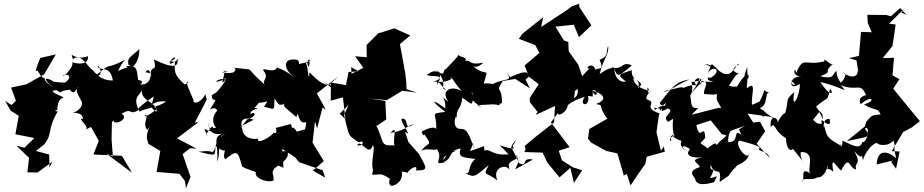

<svg xmlns="http://www.w3.org/2000/svg" viewBox="-20 -893 4926 1024"><path d="M244 0 242 -69 171 -88 216 -123C264 -184 228 -199 290 -302C293 -293 257 -305 286 -306C286 -379 327 -371 319 -374C253 -402 249 -410 281 -412C325 -387 272 -406 353 -415C379 -375 387 -433 399 -428C378 -421 392 -393 412 -358C431 -330 395 -295 362 -290C375 -293 422 -294 422 -258C386 -266 462 -216 437 -201L465 -216L507 -142L478 -69L630 -62L684 28L545 -75L582 -58L575 -151L577 -242C604 -266 565 -229 617 -243C652 -259 643 -280 628 -287C665 -303 657 -305 687 -294C735 -302 716 -322 709 -320C714 -300 715 -324 800 -378C782 -292 775 -361 866 -352C824 -320 756 -316 724 -298C699 -343 706 -370 715 -381C706 -370 748 -419 737 -422C724 -347 821 -354 815 -296C768 -327 798 -333 817 -311C739 -250 746 -282 760 -279C767 -248 740 -240 765 -199C804 -256 747 -182 768 -139L771 -126L835 -88L815 24L937 34L966 72L972 111L996 50L954 -71L994 -103L1029 -100L924 -155L1039 -242L1019 -239L1069 -335L1083 -364C1087 -381 1083 -343 1076 -391C1038 -325 1002 -349 1013 -357C993 -404 962 -471 984 -454C911 -405 925 -410 992 -365C985 -366 994 -381 978 -382C975 -392 960 -432 968 -440C902 -497 912 -517 913 -562C856 -574 901 -557 915 -586C900 -596 845 -513 936 -580C897 -567 948 -576 927 -570C930 -541 907 -523 801 -576C821 -497 780 -558 786 -485C772 -555 753 -493 753 -509C808 -496 797 -496 787 -516C777 -538 806 -438 728 -442C766 -471 673 -470 717 -465C708 -520 716 -546 652 -540C676 -507 725 -559 723 -631C672 -583 658 -588 665 -547C712 -524 677 -551 610 -514C631 -565 656 -580 648 -575C530 -512 589 -573 493 -492C536 -480 509 -557 500 -536C523 -514 569 -543 582 -464C512 -461 501 -515 484 -467C544 -482 485 -495 478 -517C446 -531 420 -613 369 -578C351 -634 367 -564 449 -593C453 -581 446 -535 357 -563C392 -561 321 -475 314 -490C350 -503 367 -480 324 -450C364 -456 332 -448 267 -457C235 -479 193 -486 261 -428C181 -487 246 -462 207 -480C179 -510 211 -472 180 -517C158 -499 189 -570 195 -584L278 -603L215 -496L120 -443L39 -426L65 -355L41 -333L7 -355L37 -303L80 -275L62 -177L163 -157L110 -105L68 -116L135 -51L126 26L180 27L260 -31Z M1298 -256C1360 -274 1335 -306 1316 -282C1310 -316 1384 -311 1337 -318C1400 -380 1324 -350 1331 -349C1399 -332 1425 -380 1388 -324C1449 -310 1441 -297 1444 -368C1465 -341 1460 -324 1504 -341C1480 -331 1501 -321 1561 -268C1572 -323 1566 -223 1613 -242C1611 -179 1580 -185 1614 -205C1539 -183 1567 -200 1577 -169C1531 -249 1541 -184 1533 -229C1536 -237 1491 -219 1451 -211C1465 -159 1422 -197 1440 -187C1438 -172 1348 -116 1356 -153C1277 -145 1272 -203 1275 -190C1271 -216 1242 -280 1334 -255L1272 -223ZM1709 -454C1752 -426 1762 -406 1742 -440C1744 -444 1709 -420 1631 -508C1625 -442 1625 -529 1612 -556C1661 -577 1603 -591 1625 -535C1639 -563 1621 -564 1646 -567C1536 -546 1593 -545 1567 -573C1495 -590 1482 -533 1547 -483C1456 -552 1455 -511 1459 -554C1466 -486 1376 -539 1384 -518C1420 -471 1373 -468 1392 -441C1287 -535 1329 -520 1290 -525C1239 -530 1217 -536 1236 -526C1234 -492 1186 -508 1160 -504C1244 -524 1151 -504 1177 -519C1178 -475 1148 -427 1183 -469C1151 -482 1103 -443 1160 -463C1220 -507 1152 -411 1117 -386C1189 -401 1154 -422 1109 -384C1111 -332 1157 -397 1100 -310C1159 -334 1118 -269 1172 -314C1147 -328 1089 -263 1133 -211C1099 -215 1070 -171 1086 -171C1048 -244 1091 -173 1119 -200C1111 -252 1098 -165 1093 -242C1090 -170 1142 -176 1167 -180C1107 -161 1150 -117 1137 -31C1165 -85 1124 -158 1181 -179C1118 -142 1132 -82 1111 -83C1086 -59 1156 -98 1039 -84C1139 -59 1125 -61 1129 -115C1195 -61 1180 -121 1175 -64C1214 -67 1155 -89 1181 -43C1240 -89 1248 -97 1271 -5C1303 14 1359 25 1343 30C1344 66 1421 83 1439 69C1441 28 1424 36 1443 5C1531 -51 1513 -68 1515 -86C1452 -91 1459 -68 1415 -32L1492 2L1485 -99L1554 -54L1575 -28L1701 15L1714 54L1649 17L1707 -34L1647 -132L1660 -246L1671 -208L1700 -319L1717 -309L1670 -395L1783 -485L1736 -440Z M1891 -513 1839 -509 1825 -439 1745 -453 1744 -356 1809 -374 1822 -257 1792 -287 1839 -333 1815 -280C1836 -192 1837 -174 1859 -158C1898 -133 1882 -124 1945 -154C1863 -193 1956 -109 1885 -118C1904 -158 1947 -50 1968 -118C1985 -108 1954 -27 1970 14C1998 -17 1973 -29 1965 39C2013 39 2009 27 2060 61C2054 69 2049 112 2086 93C2126 75 2126 37 2123 22C2166 26 2194 49 2156 29C2148 20 2215 -27 2198 16C2271 17 2253 1 2215 -71L2158 -136L2140 -190C2183 -159 2124 -223 2121 -259C2166 -270 2129 -186 2188 -233C2132 -211 2146 -199 2062 -184C2106 -232 2072 -157 2084 -118C2001 -114 2034 -132 1985 -227L1990 -222L2040 -256L2035 -355L1952 -367L2043 -359L2126 -409L2204 -399L2148 -417L2147 -450L2142 -499L2113 -658L2168 -704L2083 -742L2011 -719L1999 -717L1935 -653L1936 -588L1874 -593L1918 -531L1848 -496L1860 -404L1853 -535Z M2746 -31 2709 -104C2707 -86 2695 -109 2732 -146C2704 -89 2716 -133 2719 -100C2633 -111 2623 -146 2692 -70C2593 -59 2585 -121 2551 -76C2545 -66 2572 -58 2561 -114C2479 -80 2447 -86 2464 -56C2526 -129 2488 -175 2509 -98C2474 -209 2460 -205 2429 -206C2386 -213 2413 -300 2417 -260C2410 -322 2440 -301 2445 -372C2498 -337 2506 -313 2496 -403C2509 -391 2478 -359 2507 -354C2505 -347 2587 -297 2525 -332C2625 -337 2605 -339 2642 -332C2654 -346 2628 -333 2657 -343C2659 -440 2618 -397 2662 -461L2728 -472L2806 -422L2783 -469C2833 -508 2773 -474 2798 -482C2801 -519 2769 -514 2688 -475C2679 -490 2732 -440 2683 -507C2713 -453 2690 -483 2608 -445C2655 -418 2610 -457 2560 -447C2588 -544 2577 -479 2508 -536C2492 -573 2499 -504 2558 -559C2476 -542 2497 -575 2462 -568C2473 -593 2430 -585 2427 -601C2402 -567 2358 -527 2360 -525C2337 -525 2361 -472 2306 -521C2386 -430 2304 -424 2374 -409C2346 -405 2305 -494 2311 -442C2349 -503 2308 -479 2256 -492C2322 -553 2360 -461 2289 -460C2381 -443 2405 -490 2379 -476C2393 -490 2385 -471 2443 -407C2397 -436 2325 -420 2371 -350C2303 -402 2359 -390 2355 -315C2281 -369 2272 -360 2355 -296C2264 -286 2313 -289 2306 -205C2293 -228 2209 -188 2234 -180C2232 -151 2279 -212 2231 -194C2297 -101 2263 -146 2225 -85C2246 -115 2343 -72 2297 -113C2362 -49 2274 -12 2349 -26C2350 -50 2319 -50 2418 -91C2338 -74 2359 -33 2327 -22C2407 -43 2361 -90 2437 -101C2418 -47 2459 -55 2515 -45C2469 -6 2495 39 2461 30C2512 59 2517 45 2587 -13C2552 51 2573 20 2633 70C2602 -1 2682 -21 2697 13C2690 -23 2686 -25 2757 -57C2724 -31 2731 -109 2748 -23C2799 2 2756 -56 2822 -42L2728 10Z M3031 -860 2997 -835 2866 -749 2877 -801 2766 -713 2747 -686 2834 -653 2857 -611 2778 -544 2801 -484 2853 -444 2805 -370 2806 -348 2847 -296 2837 -280 2940 -328 2935 -240 2831 -159 2778 -114 2783 -99 2777 -82 2874 -79 2899 -26 2964 53 3022 2 3042 87 3043 79 3085 15 3037 0 2977 -38 2960 -89 3018 -108 2918 -240 2956 -290C2954 -267 3005 -297 3007 -329C3021 -353 3117 -385 3098 -375C3064 -325 3130 -323 3116 -380C3144 -385 3142 -359 3141 -411C3173 -421 3167 -353 3138 -409C3194 -398 3228 -361 3157 -338C3208 -331 3164 -331 3219 -260L3123 -205L3116 -154L3132 -133L3213 -88L3273 -75L3307 43L3323 35L3343 96L3385 33L3422 -19L3429 -57L3526 -84L3520 -111L3505 -89L3481 -188L3495 -284C3521 -286 3439 -298 3450 -330C3472 -378 3387 -337 3452 -411C3431 -365 3427 -462 3442 -409C3424 -415 3363 -426 3357 -478C3434 -432 3383 -441 3379 -414C3408 -481 3346 -452 3349 -519C3273 -493 3273 -495 3318 -458C3284 -451 3258 -480 3256 -527C3275 -472 3284 -492 3350 -544C3294 -571 3305 -515 3240 -535C3261 -516 3250 -553 3178 -497C3196 -580 3231 -602 3223 -649C3211 -612 3227 -593 3178 -574C3206 -510 3168 -536 3156 -520C3141 -571 3092 -523 3124 -528C3058 -464 3087 -472 3057 -460C3039 -460 3087 -399 3042 -369L3046 -408L3099 -445L3064 -548L3013 -620L3011 -669L2988 -677L2942 -751L3040 -761L3068 -695L3134 -758L3070 -855L3069 -873Z M3704 -317C3649 -311 3677 -360 3652 -408C3632 -361 3687 -371 3668 -457C3699 -453 3774 -494 3696 -460C3787 -467 3725 -424 3736 -390C3742 -398 3830 -368 3813 -420C3782 -338 3829 -350 3828 -295C3821 -281 3887 -259 3869 -299L3871 -309L3813 -318L3668 -281ZM3935 -173C3884 -213 3930 -133 3864 -135C3859 -197 3904 -218 3857 -191C3869 -164 3823 -153 3802 -118C3801 -148 3753 -98 3753 -102C3708 -142 3706 -114 3741 -158C3737 -245 3712 -130 3694 -226L3771 -251L3829 -178L3855 -171L3879 -196L3998 -238L3967 -287L4092 -270L4106 -262C4142 -261 4098 -253 4048 -308C4034 -235 4083 -286 4032 -317C4080 -332 4055 -400 4084 -399C4037 -407 4076 -442 4032 -352C4067 -378 4044 -354 3991 -334C3983 -376 4020 -471 3964 -422C3960 -437 3970 -441 3965 -539C3968 -533 3927 -458 3970 -474C3983 -512 3947 -499 3912 -432C3852 -421 3828 -486 3821 -378C3893 -453 3897 -510 3932 -499C3913 -500 3859 -517 3920 -549C3917 -569 3900 -512 3866 -499C3819 -489 3815 -539 3740 -553C3787 -525 3770 -546 3811 -522C3762 -560 3784 -564 3754 -501C3784 -553 3840 -515 3764 -475C3771 -493 3726 -465 3787 -458C3711 -450 3744 -481 3663 -392C3735 -482 3701 -510 3717 -439C3738 -508 3645 -464 3706 -431C3681 -460 3568 -401 3630 -417C3617 -437 3618 -427 3517 -406C3547 -401 3545 -417 3657 -470C3576 -454 3563 -424 3499 -344C3511 -306 3546 -371 3526 -329C3490 -333 3468 -288 3470 -319C3480 -313 3518 -320 3509 -301C3490 -354 3488 -273 3539 -315C3590 -300 3501 -274 3544 -243C3590 -273 3556 -262 3573 -177C3595 -169 3530 -141 3595 -186C3520 -148 3573 -118 3556 -164C3590 -189 3541 -164 3614 -142C3602 -108 3629 -97 3649 -85C3585 -126 3647 -114 3660 -96C3632 -69 3663 -47 3725 -54C3648 -39 3710 -23 3712 -2C3631 25 3696 54 3689 70C3708 104 3768 83 3788 79C3814 28 3804 53 3767 57C3808 -22 3762 38 3770 -14C3798 58 3828 -21 3818 78C3914 7 3828 84 3892 11C3854 34 3897 13 3911 -11C3986 -42 3934 -48 3936 -62C3920 -37 3953 -4 3979 -77C3966 -25 3889 -135 3926 -143C4014 -120 4042 -109 4027 -98C4033 -80 4070 -92 4085 -51L4015 -126L4061 -193L4033 -244L3978 -237L3921 -203Z M4369 -256C4365 -307 4368 -271 4332 -324C4403 -386 4390 -346 4407 -420C4431 -392 4405 -376 4355 -456C4476 -427 4510 -388 4464 -438C4557 -404 4566 -456 4597 -390C4610 -380 4549 -387 4570 -337C4634 -392 4653 -352 4588 -337C4637 -301 4659 -323 4677 -283C4633 -277 4635 -286 4599 -242L4593 -219L4496 -140C4615 -167 4608 -156 4607 -190C4570 -214 4630 -234 4601 -154C4618 -219 4604 -130 4579 -135C4567 -93 4527 -118 4473 -143C4476 -83 4445 -156 4473 -111C4409 -150 4388 -152 4377 -222C4375 -186 4360 -266 4405 -258C4417 -185 4343 -289 4364 -235C4319 -223 4324 -277 4304 -239L4350 -296ZM4781 -850 4731 -806 4707 -813 4606 -814 4608 -771 4629 -721 4572 -723 4561 -595 4508 -583 4548 -571 4560 -494 4583 -473C4568 -505 4552 -518 4554 -512C4553 -477 4512 -477 4477 -506C4511 -501 4460 -442 4453 -435C4507 -451 4430 -486 4495 -415C4463 -456 4445 -464 4441 -515C4416 -497 4434 -468 4355 -486C4434 -520 4359 -500 4425 -553C4423 -531 4363 -597 4378 -566C4267 -539 4268 -598 4225 -503C4223 -550 4194 -484 4255 -486C4194 -485 4201 -437 4201 -459C4246 -432 4186 -432 4206 -469C4206 -479 4178 -406 4246 -445C4246 -376 4198 -296 4216 -402C4158 -352 4195 -364 4162 -274C4179 -305 4146 -284 4127 -238C4133 -265 4085 -289 4090 -217C4142 -241 4105 -302 4104 -226C4122 -209 4120 -190 4172 -155C4175 -78 4211 -90 4207 -101C4268 -29 4267 -20 4266 -22C4235 -73 4261 -98 4248 -82C4339 -87 4278 17 4303 33C4242 -9 4277 67 4257 74C4265 49 4304 74 4339 53C4342 52 4376 62 4396 -14C4343 -25 4369 37 4397 -12C4388 30 4390 -10 4424 23C4411 -61 4428 -21 4465 17C4515 -74 4504 4 4546 11C4534 -34 4579 -7 4536 -87C4596 -16 4570 -107 4582 -37C4590 -77 4640 -139 4661 -129C4651 -126 4708 -103 4745 -143C4765 -83 4737 -137 4760 -49C4705 -96 4658 -90 4656 -16L4742 -37L4733 -29L4759 7L4778 -85L4736 -87L4797 -189L4844 -214L4886 -247L4846 -295L4744 -420L4777 -471L4740 -491L4748 -585L4688 -583L4740 -648L4757 -762L4722 -767L4806 -850L4787 -827L4815 -813Z"/></svg>

Font: Hussar Lance
Style: Regular
Weight: 700
Foundry: Cannot Into Space Fonts, PlusOne Fonts
Version: Version 2.27